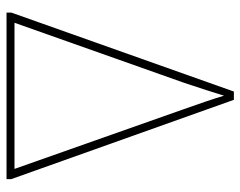

<svg xmlns="http://www.w3.org/2000/svg" viewBox="-96 -658 754 603"><g transform="rotate(90 281.5 -357.0)"><path d="M20 0H543V-15L294 -714H268L20 -15ZM52 -25 241 -559C257 -606 272 -654 281 -683C289 -656 307 -602 324 -555L511 -25Z"/></g></svg>

Font: Noto Sans Mono SemiCondensed Thin
Style: Regular
Weight: 100
Width: 4
Designer: Monotype Design Team
Foundry: Monotype Imaging Inc.
Version: Version 2.014